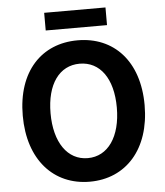

<svg xmlns="http://www.w3.org/2000/svg" viewBox="-61 -971 892 1039"><g transform="rotate(-5 385.0 -452.0)"><path d="M385 14C581 14 716 -133 716 -373C716 -613 581 -754 385 -754C189 -754 54 -614 54 -373C54 -133 189 14 385 14ZM385 -114C275 -114 205 -215 205 -373C205 -532 275 -627 385 -627C495 -627 565 -532 565 -373C565 -215 495 -114 385 -114ZM218 -822H551V-918H218Z"/></g></svg>

Font: Noto Sans CJK KR Bold
Style: Regular
Weight: 700
Designer: Ryoko NISHIZUKA (kana & ideographs); Paul D. Hunt (Latin, Greek & Cyrillic); Wenlong ZHANG (bopomofo); Sandoll Communica
Foundry: Adobe Systems Incorporated
Version: Version 1.004;PS 1.004;hotconv 1.0.82;makeotf.lib2.5.63406